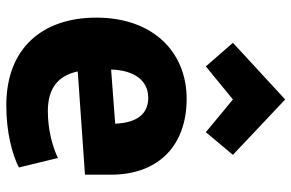

<svg xmlns="http://www.w3.org/2000/svg" viewBox="-178 -727 926 610"><g transform="rotate(90 285.0 -422.0)"><path d="M296 -699 191 -613 116 -699 296 -865 472 -699 400 -613ZM535 -229 207 -206C220 -144 260 -111 333 -111C393 -111 446 -126 482 -143L512 -19C471 2 401 21 315 21C129 21 36 -98 36 -265C36 -446 146 -552 294 -552C441 -552 535 -464 535 -311ZM373 -325C370 -394 342 -430 291 -430C236 -430 203 -386 201 -312Z"/></g></svg>

Font: Repo ExtraBold
Style: Bold
Weight: 700
Designer: Stefan Peev
Foundry: Context Ltd
Version: Version 1.502